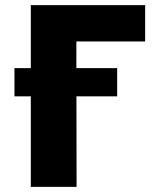

<svg xmlns="http://www.w3.org/2000/svg" viewBox="-20 -723 616 741"><path d="M275 -351.2H432.2V-460H274.8L274.7 -562.9H540.2V-703.1H98.9V-460H35.8V-351.2H98.9V-1.9H275.6Z"/></svg>

Font: Hussar
Style: BdWide
Weight: 700
Foundry: Cannot Into Space Fonts
Version: Version 2.00